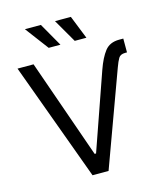

<svg xmlns="http://www.w3.org/2000/svg" viewBox="-134 -1042 973 1141"><g transform="rotate(-15 352.0 -471.0)"><path d="M510.3 -590.3Q534.7 -659.7 564.9 -698.5Q595.2 -737.3 653.3 -737.3H678.7V-652.3H667.5Q637.7 -652.3 626.5 -633.3Q615.2 -614.3 602.5 -579.1L390.6 0H292L25.4 -727.5H124L336.9 -119.6H345.7ZM396.5 -798.8 313.5 -942.4H411.1L468.3 -798.8ZM236.3 -798.8 128.4 -942.4H226.6L308.6 -798.8Z"/></g></svg>

Font: Inter Variable
Style: Regular
Weight: 400
Designer: Rasmus Andersson
Foundry: rsms
Version: Version 4.001;git-9221beed3